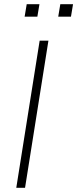

<svg xmlns="http://www.w3.org/2000/svg" viewBox="-20 -900 370 920"><path d="M58 0 170 -705H212L100 0ZM259 -820 269 -880H330L320 -820ZM98 -820 108 -880H169L159 -820Z"/></svg>

Font: Nunito Sans 12pt ExtraLight 12pt ExtraLight
Style: Italic
Weight: 250
Italic angle: -9°
Version: Version 3.101;gftools[0.9.27]